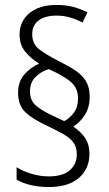

<svg xmlns="http://www.w3.org/2000/svg" viewBox="-20 -781 440 775"><path d="M53 -407Q53 -451 78 -480Q103 -509 138 -524Q103 -546 81 -573.5Q59 -601 59 -641Q59 -695 99 -728Q139 -761 208 -761Q246 -761 276 -753Q306 -745 333 -731L313 -690Q291 -702 264.5 -710Q238 -718 208 -718Q162 -718 136 -698.5Q110 -679 110 -643Q110 -604 137.5 -582.5Q165 -561 214 -536Q253 -517 282 -498Q311 -479 326.5 -454Q342 -429 342 -391Q342 -348 323 -318Q304 -288 276 -270Q308 -248 324.5 -222.5Q341 -197 341 -160Q341 -99 298 -62.5Q255 -26 177 -26Q138 -26 104 -34Q70 -42 47 -56V-106Q72 -90 107 -79.5Q142 -69 177 -69Q234 -69 262 -94Q290 -119 290 -158Q290 -187 276 -206Q262 -225 235 -240Q208 -255 169 -274Q114 -299 83.5 -327Q53 -355 53 -407ZM101 -412Q101 -375 126 -354Q151 -333 195 -313L239 -292Q262 -304 278.5 -326.5Q295 -349 295 -384Q295 -423 269 -447.5Q243 -472 177 -502Q146 -493 123.5 -470.5Q101 -448 101 -412Z"/></svg>

Font: Noto Sans Gurmukhi Condensed Light
Style: Regular
Weight: 300
Width: 3
Designer: Jelle Bosma - Monotype Design Team
Foundry: Monotype Imaging Inc.
Version: Version 2.004; ttfautohint (v1.8.4.7-5d5b)